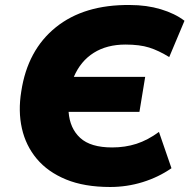

<svg xmlns="http://www.w3.org/2000/svg" viewBox="-20 -736 757 767"><path d="M420 11Q317 11 244 -19Q171 -49 127 -101.5Q83 -154 67.5 -223Q52 -292 65 -371Q90 -536 203 -627Q316 -718 499 -716Q566 -716 622.5 -699Q679 -682 717 -653L656 -508Q614 -534 576 -546Q538 -558 481 -558Q407 -558 354.5 -525Q302 -492 275 -429H560L537 -289H254Q259 -223 300.5 -185Q342 -147 428 -147Q480 -147 525 -161.5Q570 -176 615 -209L665 -64Q613 -28 550 -8.5Q487 11 420 11Z"/></svg>

Font: Mulish Black
Style: Italic
Weight: 900
Italic angle: -9°
Designer: Vernon Adams
Foundry: Vernon Adams
Version: Version 3.603; ttfautohint (v1.8.3)